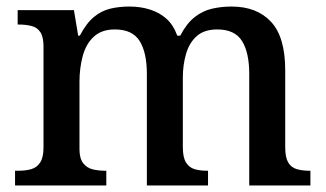

<svg xmlns="http://www.w3.org/2000/svg" viewBox="-20 -567 996 587"><path d="M26 0V-45H36Q59 -45 76 -50Q93 -55 103 -70.5Q113 -86 113 -116V-425Q113 -454 103.5 -468.5Q94 -483 76.5 -487.5Q59 -492 37 -492H34V-536H206L219 -458H224Q244 -496 267 -515Q290 -534 317 -540.5Q344 -547 376 -547Q409 -547 438 -538Q467 -529 488.5 -510Q510 -491 522 -458H531Q551 -496 575.5 -515Q600 -534 628.5 -540.5Q657 -547 688 -547Q765 -547 808.5 -500.5Q852 -454 852 -352V-117Q852 -86 861 -70.5Q870 -55 887 -50Q904 -45 926 -45H929V0H742V-341Q742 -406 720 -441.5Q698 -477 644 -477Q605 -477 582 -457Q559 -437 549 -403Q539 -369 539 -330V-117Q539 -86 548.5 -70.5Q558 -55 574.5 -50Q591 -45 613 -45H616V0H429V-341Q429 -406 407 -441.5Q385 -477 331 -477Q291 -477 267 -455Q243 -433 233 -396Q223 -359 223 -317V-111Q223 -83 234 -68.5Q245 -54 262.5 -49.5Q280 -45 302 -45H305V0Z"/></svg>

Font: Noto Serif Kannada Medium
Style: Regular
Weight: 500
Version: Version 2.003